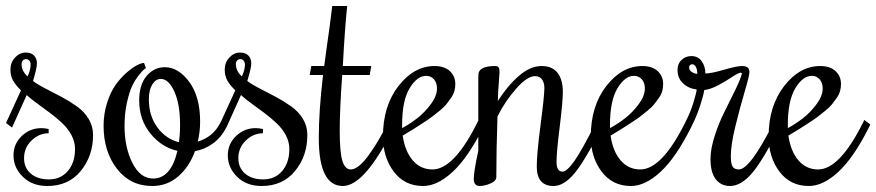

<svg xmlns="http://www.w3.org/2000/svg" viewBox="-25 -620 2921 640"><path d="M285.2 -169.9Q285.2 -100.1 244.1 -50Q203.1 0 132.8 0Q82.5 0 51.3 -30.5Q20 -61 20 -102.1Q20 -140.6 47.6 -166.7Q75.2 -192.9 112.8 -192.9Q124.5 -192.9 137.2 -189.9V-175.8Q105 -175.8 80.1 -151.6Q55.2 -127.4 55.2 -92.8Q55.2 -60.5 77.6 -41.3Q100.1 -22 138.2 -22Q177.2 -22 201.2 -50Q225.1 -78.1 225.1 -123Q225.1 -147 213.6 -168.9Q202.1 -190.9 182.6 -209.2Q163.1 -227.5 143.3 -242.4Q123.5 -257.3 99.9 -274.4Q76.2 -291.5 64 -303.2L15.1 -194.8L-4.9 -210L44.9 -318.8Q26.4 -336.9 18.1 -352.3Q9.8 -367.7 9.8 -388.2Q9.8 -411.6 25.1 -428.2Q40.5 -444.8 61 -444.8Q79.1 -444.8 88.6 -434.8Q98.1 -424.8 98.1 -408.2Q98.1 -393.1 85 -350.1Q99.1 -338.9 127.4 -324.5Q155.8 -310.1 180.9 -296.6Q206.1 -283.2 231 -265.6Q255.9 -248 270.5 -223.6Q285.2 -199.2 285.2 -169.9ZM62 -422.9Q55.2 -422.9 51 -418.2Q46.9 -413.6 46.9 -405.8Q46.9 -383.3 66.9 -365.2Q77.1 -387.2 77.1 -404.8Q77.1 -412.6 72.8 -417.7Q68.4 -422.9 62 -422.9Z M714.4 -220.2 734.4 -205.1 729 -194.8Q712.9 -162.6 685.5 -142.3Q658.2 -122.1 625 -116.2Q606 -64 569.1 -32Q532.2 0 482.4 0Q409.2 0 364.7 -57.6Q320.3 -115.2 320.3 -200.2Q320.3 -240.7 331.8 -276.9Q343.3 -313 360.1 -336.7Q377 -360.4 396.5 -377.4Q416 -394.5 431.2 -402.3Q446.3 -410.2 455.1 -410.2L461.4 -393.1Q458.5 -391.1 453.6 -387.2Q448.7 -383.3 436.5 -367.7Q424.3 -352.1 415 -332.3Q405.8 -312.5 397.9 -277.1Q390.1 -241.7 390.1 -200.2Q390.1 -128.9 416.3 -76.9Q442.4 -24.9 485.4 -24.9Q544.9 -24.9 566.4 -117.2Q513.7 -128.9 476.3 -175Q439 -221.2 439 -285.2Q439 -337.4 463.6 -366.7Q488.3 -396 524.4 -396Q569.3 -396 605.7 -347.2Q642.1 -298.3 642.1 -213.9Q642.1 -181.6 634.3 -147.9Q685.5 -163.6 709 -210ZM471.2 -289.1Q471.2 -233.4 500 -194.8Q528.8 -156.2 571.3 -146Q575.2 -169.9 575.2 -205.1Q575.2 -272.5 556.2 -314.7Q537.1 -356.9 511.2 -356.9Q494.1 -356.9 482.7 -338.6Q471.2 -320.3 471.2 -289.1Z M999.5 -169.9Q999.5 -100.1 958.5 -50Q917.5 0 847.2 0Q796.9 0 765.6 -30.5Q734.4 -61 734.4 -102.1Q734.4 -140.6 762 -166.7Q789.6 -192.9 827.1 -192.9Q838.9 -192.9 851.6 -189.9V-175.8Q819.3 -175.8 794.4 -151.6Q769.5 -127.4 769.5 -92.8Q769.5 -60.5 792 -41.3Q814.5 -22 852.5 -22Q891.6 -22 915.5 -50Q939.5 -78.1 939.5 -123Q939.5 -147 928 -168.9Q916.5 -190.9 897 -209.2Q877.4 -227.5 857.7 -242.4Q837.9 -257.3 814.2 -274.4Q790.5 -291.5 778.3 -303.2L729.5 -194.8L709.5 -210L759.3 -318.8Q740.7 -336.9 732.4 -352.3Q724.1 -367.7 724.1 -388.2Q724.1 -411.6 739.5 -428.2Q754.9 -444.8 775.4 -444.8Q793.5 -444.8 803 -434.8Q812.5 -424.8 812.5 -408.2Q812.5 -393.1 799.3 -350.1Q813.5 -338.9 841.8 -324.5Q870.1 -310.1 895.3 -296.6Q920.4 -283.2 945.3 -265.6Q970.2 -248 984.9 -223.6Q999.5 -199.2 999.5 -169.9ZM776.4 -422.9Q769.5 -422.9 765.4 -418.2Q761.2 -413.6 761.2 -405.8Q761.2 -383.3 781.2 -365.2Q791.5 -387.2 791.5 -404.8Q791.5 -412.6 787.1 -417.7Q782.7 -422.9 776.4 -422.9Z M1037.6 -160.2Q1037.6 -248.5 1051.8 -370.1H1007.3L1012.7 -399.9H1055.7Q1058.6 -422.9 1064.2 -462.9Q1069.8 -502.9 1074.5 -536.6Q1079.1 -570.3 1082.5 -600.1H1132.3Q1124.5 -526.4 1117.7 -399.9H1212.4L1207.5 -370.1H1115.7Q1107.4 -255.4 1107.4 -185.1Q1107.4 -112.8 1116.2 -84Q1125 -55.2 1144.5 -55.2Q1168 -55.2 1200.7 -98.4Q1233.4 -141.6 1267.6 -210L1272.5 -220.2L1292.5 -205.1L1287.6 -194.8Q1191.4 0 1117.7 0Q1037.6 0 1037.6 -160.2Z M1416.5 -55.2Q1487.8 -55.2 1565.4 -210L1570.3 -220.2L1590.3 -205.1L1585.4 -194.8Q1535.2 -94.7 1484.1 -47.4Q1433.1 0 1385.3 0Q1323.7 0 1287.6 -47.9Q1251.5 -95.7 1251.5 -165Q1251.5 -266.6 1303.2 -333.3Q1355 -399.9 1423.3 -399.9Q1456.1 -399.9 1474.4 -383.1Q1492.7 -366.2 1492.7 -339.8Q1492.7 -327.6 1489.5 -316.2Q1486.3 -304.7 1477.8 -292.7Q1469.2 -280.8 1462.4 -272Q1455.6 -263.2 1439.5 -250.2Q1423.3 -237.3 1414.6 -230.5Q1405.8 -223.6 1383.5 -209.2Q1361.3 -194.8 1352.3 -189.2Q1343.3 -183.6 1317.4 -168Q1324.7 -116.2 1350.6 -85.7Q1376.5 -55.2 1416.5 -55.2ZM1431.6 -325.2Q1431.6 -344.2 1421.4 -355.7Q1411.1 -367.2 1395.5 -367.2Q1365.2 -367.2 1340.3 -325.7Q1315.4 -284.2 1315.4 -204.1V-192.9Q1340.8 -206.5 1365.7 -225.8Q1390.6 -245.1 1411.1 -272.7Q1431.6 -300.3 1431.6 -325.2Z M1758.3 -366.2Q1732.4 -366.2 1695.6 -324.5Q1658.7 -282.7 1633.3 -231.9Q1629.4 -117.7 1629.4 -29.8Q1629.4 -16.6 1609.6 -8.3Q1589.8 0 1574.2 0Q1554.2 0 1554.2 -23.9Q1554.2 -47.9 1569.3 -117.2V-356Q1569.3 -376 1571.3 -379.9Q1580.1 -399.9 1625.5 -399.9Q1633.8 -399.9 1637 -395.5Q1640.1 -391.1 1640.1 -379.9L1635.7 -315.4Q1634.8 -299.8 1634.3 -283.2Q1667 -334.5 1704.8 -367.2Q1742.7 -399.9 1780.3 -399.9Q1815.9 -399.9 1833.5 -377.2Q1851.1 -354.5 1851.1 -314Q1851.1 -280.3 1840.6 -196.5Q1830.1 -112.8 1830.1 -80.1Q1830.1 -47.9 1850.1 -47.9Q1864.3 -47.9 1888.9 -82.3Q1913.6 -116.7 1960.4 -210L1965.3 -220.2L1985.4 -205.1L1980.5 -194.8Q1923.8 -82 1888.9 -41Q1854 0 1820.3 0Q1764.2 0 1764.2 -64.9Q1764.2 -106.9 1776.9 -204.1Q1789.6 -301.3 1789.6 -326.2Q1789.6 -344.7 1781.5 -355.5Q1773.4 -366.2 1758.3 -366.2Z M2109.4 -55.2Q2180.7 -55.2 2258.3 -210L2263.2 -220.2L2283.2 -205.1L2278.3 -194.8Q2228 -94.7 2177 -47.4Q2126 0 2078.1 0Q2016.6 0 1980.5 -47.9Q1944.3 -95.7 1944.3 -165Q1944.3 -266.6 1996.1 -333.3Q2047.9 -399.9 2116.2 -399.9Q2148.9 -399.9 2167.2 -383.1Q2185.5 -366.2 2185.5 -339.8Q2185.5 -327.6 2182.4 -316.2Q2179.2 -304.7 2170.7 -292.7Q2162.1 -280.8 2155.3 -272Q2148.4 -263.2 2132.3 -250.2Q2116.2 -237.3 2107.4 -230.5Q2098.6 -223.6 2076.4 -209.2Q2054.2 -194.8 2045.2 -189.2Q2036.1 -183.6 2010.3 -168Q2017.6 -116.2 2043.5 -85.7Q2069.3 -55.2 2109.4 -55.2ZM2124.5 -325.2Q2124.5 -344.2 2114.3 -355.7Q2104 -367.2 2088.4 -367.2Q2058.1 -367.2 2033.2 -325.7Q2008.3 -284.2 2008.3 -204.1V-192.9Q2033.7 -206.5 2058.6 -225.8Q2083.5 -245.1 2104 -272.7Q2124.5 -300.3 2124.5 -325.2Z M2278.3 -194.8 2258.3 -210 2263.2 -220.2Q2276.9 -247.1 2286.1 -277.1Q2295.4 -307.1 2297.4 -321.8Q2270.5 -324.7 2252 -342Q2233.4 -359.4 2233.4 -386.2Q2233.4 -407.7 2247.1 -420.4Q2260.7 -433.1 2279.3 -433.1Q2301.8 -433.1 2314 -416Q2326.2 -398.9 2326.2 -375Q2345.2 -375 2388.2 -387.5Q2431.2 -399.9 2448.2 -399.9Q2473.1 -399.9 2473.1 -379.9Q2473.1 -368.2 2457.5 -315.4Q2441.9 -262.7 2426.5 -200Q2411.1 -137.2 2411.1 -100.1Q2411.1 -74.2 2417 -64.7Q2422.9 -55.2 2438 -55.2Q2475.1 -55.2 2553.2 -210L2558.1 -220.2L2578.1 -205.1L2573.2 -194.8Q2516.6 -82.5 2480.5 -41.3Q2444.3 0 2408.2 0Q2378.4 0 2360.8 -22.7Q2343.3 -45.4 2343.3 -89.8Q2343.3 -124 2357.7 -168.2Q2372.1 -212.4 2389.9 -247.3Q2407.7 -282.2 2425.5 -319.3Q2443.4 -356.4 2448.2 -375L2445.3 -377.9Q2437 -377.9 2417 -364.5Q2397 -351.1 2370.6 -336.7Q2344.2 -322.3 2322.3 -319.8Q2320.8 -304.7 2309.1 -268.8Q2297.4 -232.9 2283.2 -205.1ZM2282.2 -405.8Q2277.8 -405.8 2274.9 -402.8Q2272 -399.9 2272 -396Q2272 -385.7 2281.2 -379.9Q2290.5 -374 2299.3 -374Q2299.3 -387.7 2294.7 -396.7Q2290 -405.8 2282.2 -405.8Z M2702.1 -55.2Q2773.4 -55.2 2851.1 -210L2856 -220.2L2876 -205.1L2871.1 -194.8Q2820.8 -94.7 2769.8 -47.4Q2718.8 0 2670.9 0Q2609.4 0 2573.2 -47.9Q2537.1 -95.7 2537.1 -165Q2537.1 -266.6 2588.9 -333.3Q2640.6 -399.9 2709 -399.9Q2741.7 -399.9 2760 -383.1Q2778.3 -366.2 2778.3 -339.8Q2778.3 -327.6 2775.1 -316.2Q2772 -304.7 2763.4 -292.7Q2754.9 -280.8 2748 -272Q2741.2 -263.2 2725.1 -250.2Q2709 -237.3 2700.2 -230.5Q2691.4 -223.6 2669.2 -209.2Q2647 -194.8 2637.9 -189.2Q2628.9 -183.6 2603 -168Q2610.4 -116.2 2636.2 -85.7Q2662.1 -55.2 2702.1 -55.2ZM2717.3 -325.2Q2717.3 -344.2 2707 -355.7Q2696.8 -367.2 2681.2 -367.2Q2650.9 -367.2 2626 -325.7Q2601.1 -284.2 2601.1 -204.1V-192.9Q2626.5 -206.5 2651.4 -225.8Q2676.3 -245.1 2696.8 -272.7Q2717.3 -300.3 2717.3 -325.2Z"/></svg>

Font: Rochester
Style: Regular
Weight: 400
Designer: Gillian Fisher
Foundry: Font Diner, Inc DBA Sideshow
Version: Version 1.005